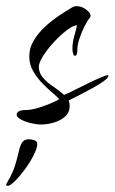

<svg xmlns="http://www.w3.org/2000/svg" viewBox="-33 -452 372 623"><path d="M100 -48Q85 -48 66.5 -52.5Q48 -57 34.5 -64.5Q21 -72 21 -79Q21 -95 51 -95Q68 -95 91 -102Q114 -109 133.5 -117.5Q153 -126 159 -130Q155 -136 140 -148.5Q125 -161 107 -179Q89 -197 75.5 -219.5Q62 -242 62 -269Q62 -297 77 -321.5Q92 -346 114.5 -366.5Q137 -387 160.5 -402.5Q184 -418 201 -428Q208 -432 216 -432Q232 -432 246.5 -421Q261 -410 261 -400Q261 -399 259 -395Q251 -386 241.5 -367Q232 -348 225 -327.5Q218 -307 218 -290Q218 -271 210 -271Q206 -271 204 -279Q202 -287 202 -294Q202 -314 208.5 -337Q215 -360 217 -370Q205 -370 184.5 -354.5Q164 -339 143 -316.5Q122 -294 107.5 -271.5Q93 -249 93 -235Q93 -216 106 -200.5Q119 -185 138.5 -172Q158 -159 175 -144Q185 -148 206 -158.5Q227 -169 250.5 -180.5Q274 -192 292.5 -200Q311 -208 317 -208Q319 -208 319 -207Q319 -200 304 -189Q289 -178 267 -166Q245 -154 223.5 -143Q202 -132 190 -126Q193 -117 193 -108Q193 -87 178.5 -74Q164 -61 142.5 -54.5Q121 -48 100 -48ZM-8 151Q-13 151 -13 147Q-13 145 -8 137Q9 108 16.5 83Q24 58 28 39.5Q32 21 38.5 10.5Q45 0 60 0Q64 0 67.5 0.5Q71 1 75 2Q88 5 88 15Q88 28 76.5 51Q65 74 48.5 96.5Q32 119 16 135Q0 151 -8 151Z"/></svg>

Font: Comforter
Style: Regular
Weight: 400
Designer: Robert E. Leuschke
Foundry: Robert E. Leuschke
Version: Version 1.013; ttfautohint (v1.8.3)